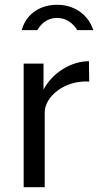

<svg xmlns="http://www.w3.org/2000/svg" viewBox="-20 -783 427 803"><path d="M370 -657C354 -711 301 -763 219 -763C139 -763 86 -716 71 -657H136C148 -677 172 -708 219 -708C261 -708 289 -681 303 -657ZM79 0H167V-313C167 -377 247 -448 353 -442L352 -527C275 -527 197 -476 162 -408V-517H79Z"/></svg>

Font: United Sans
Style: Regular
Weight: 400
Designer: Pablo Impallari, Rodrigo Fuenzalida (Modified by Dan O. Williams)
Version: Version 1.000;PS 001.000;hotconv 1.0.88;makeotf.lib2.5.64775